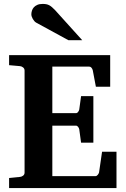

<svg xmlns="http://www.w3.org/2000/svg" viewBox="-20 -949 638 969"><path d="M25.9 0V-50.8L81.1 -56.2Q89.8 -57.1 96.9 -62.7Q104 -68.4 104 -78.1V-592.8Q104 -602.5 96.9 -608.4Q89.8 -614.3 81.1 -615.2L25.9 -620.1V-670.9H536.1V-511.2H463.9L448.2 -594.2Q446.3 -601.6 441.7 -607.2Q437 -612.8 430.2 -612.8H244.1V-377.9H362.8Q369.6 -377.9 374.3 -384.3Q378.9 -390.6 379.9 -396L389.2 -463.9H451.2V-229H389.2L379.9 -296.9Q378.9 -302.2 374.3 -308.6Q369.6 -314.9 362.8 -314.9H244.1V-60.1H461.9Q468.3 -60.1 473.6 -66.9Q479 -73.7 480 -79.1L495.1 -183.1H567.9V0ZM325.2 -746.1 163.1 -834.5Q157.7 -837.4 153.3 -842.5Q148.9 -847.7 145.5 -853.5Q142.1 -859.4 140.1 -865.5Q138.2 -871.6 138.2 -876.5Q138.2 -885.3 141.1 -894.8Q144 -904.3 150.6 -911.9Q157.2 -919.4 168.2 -924.3Q179.2 -929.2 195.3 -929.2Q205.6 -929.2 213.4 -927.7Q221.2 -926.3 228.3 -922.6Q235.4 -918.9 242.4 -912.8Q249.5 -906.7 258.3 -897.5L395 -746.1Z"/></svg>

Font: Charis SIL Am
Style: Bold
Weight: 700
Foundry: SIL International
Version: Version 5.000